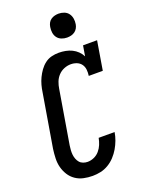

<svg xmlns="http://www.w3.org/2000/svg" viewBox="-176 -1042 852 1132"><g transform="rotate(-20 250.0 -476.0)"><path d="M203 8Q174 8 146.5 2Q119 -4 96.5 -19.5Q74 -35 59.5 -58Q45 -81 38 -107.5Q31 -134 32 -163.5Q33 -193 37 -222L93 -556Q96 -578 102 -600Q108 -622 118 -643Q128 -664 142 -683.5Q156 -703 175 -717.5Q194 -732 216.5 -737.5Q239 -743 261 -743Q283 -743 304 -739Q325 -735 343.5 -726Q362 -717 377 -702.5Q392 -688 401 -670L412 -735H500L470 -554H382Q385 -573 383 -592.5Q381 -612 370.5 -626.5Q360 -641 342.5 -648Q325 -655 305 -655Q284 -655 263 -646.5Q242 -638 226.5 -621.5Q211 -605 203 -584Q195 -563 192 -542L136 -207Q134 -193 133 -178.5Q132 -164 133.5 -150Q135 -136 140 -123Q145 -110 153.5 -100Q162 -90 175.5 -85Q189 -80 203 -80Q224 -80 244 -89Q264 -98 278 -114.5Q292 -131 300 -150.5Q308 -170 312 -191H412Q408 -166 399 -141.5Q390 -117 376.5 -94Q363 -71 344.5 -51Q326 -31 302.5 -17Q279 -3 253.5 2.5Q228 8 203 8ZM340 -810Q322 -810 305.5 -816.5Q289 -823 279 -836.5Q269 -850 266.5 -867.5Q264 -885 267 -903Q269 -916 275 -927.5Q281 -939 292 -946.5Q303 -954 315.5 -957Q328 -960 340 -960Q358 -960 374.5 -953.5Q391 -947 401 -933.5Q411 -920 414 -902.5Q417 -885 414 -867Q412 -854 405.5 -842.5Q399 -831 388.5 -823.5Q378 -816 365.5 -813Q353 -810 340 -810Z"/></g></svg>

Font: Iosevka Curly Slab SmBdObl
Style: Regular
Weight: 600
Italic angle: -9°
Monospace: yes
Designer: Belleve Invis
Foundry: Belleve Invis
Version: Version 11.0.0; ttfautohint (v1.8.3)